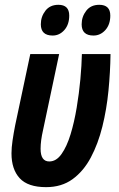

<svg xmlns="http://www.w3.org/2000/svg" viewBox="-20 -770 494 799"><path d="M171.9 8.8Q96.2 8.8 62 -28.3Q27.8 -65.4 27.8 -131.8Q27.8 -155.3 32.2 -185.3Q36.6 -215.3 43 -248L106 -544.9H226.1L159.2 -229Q148.9 -184.1 148.9 -150.9Q148.9 -98.1 185.1 -98.1Q214.4 -98.1 236.3 -129.4Q258.3 -160.6 273.7 -211.2Q289.1 -261.7 299.1 -321.8Q309.1 -381.8 314.5 -440.4Q319.8 -499 320.8 -544.9H439.9Q439 -470.7 431.4 -392.8Q423.8 -314.9 406 -243.2Q388.2 -171.4 357.9 -114.5Q327.6 -57.6 282 -24.4Q236.3 8.8 171.9 8.8ZM369.1 -622.1Q319.8 -622.1 319.8 -668.9Q319.8 -700.7 338.9 -725.3Q357.9 -750 393.1 -750Q439 -750 439 -705.1Q439 -668 418.5 -645Q397.9 -622.1 369.1 -622.1ZM199.2 -622.1Q149.9 -622.1 149.9 -668.9Q149.9 -700.7 168.9 -725.3Q188 -750 223.1 -750Q268.1 -750 268.1 -705.1Q268.1 -668 247.8 -645Q227.5 -622.1 199.2 -622.1Z"/></svg>

Font: Open Sans Condensed
Style: Bold Italic
Weight: 700
Width: 3
Italic angle: -12°
Designer: Monotype Design Team
Foundry: Monotype Imaging Inc.
Version: Version 3.003; ttfautohint (v1.8.4)